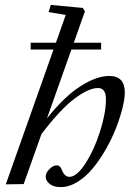

<svg xmlns="http://www.w3.org/2000/svg" viewBox="-20 -745 525 776"><path d="M3.4 0 196.3 -544.9H104V-572.3H206.1L245.6 -684.6L176.3 -696.3L185.5 -725.1L314.9 -712.9L323.2 -699.2L278.3 -572.3H388.7V-544.9H268.6L169.9 -266.6Q240.2 -355 305.2 -396.5Q370.1 -438 421.4 -438Q484.4 -438 484.4 -371.6Q484.4 -345.7 474.9 -307.6Q465.3 -269.5 448.7 -226.8Q432.1 -184.1 407.7 -141.6Q383.3 -99.1 355.5 -65.2Q327.6 -31.2 293.5 -10Q259.3 11.2 225.1 11.2Q196.3 11.2 180.4 -2Q164.6 -15.1 164.6 -30.8Q164.6 -46.4 179.7 -61.5Q194.8 -76.7 209 -76.7Q223.6 -76.7 230 -58.1Q240.7 -30.3 260.7 -30.3Q290.5 -30.3 325.9 -85.4Q361.3 -140.6 384.8 -215.1Q408.2 -289.6 408.2 -344.2Q408.2 -389.2 376 -389.2Q338.4 -389.2 281.2 -346.4Q224.1 -303.7 147.5 -203.1L75.7 -1Z"/></svg>

Font: Elstob 14pt
Style: Italic
Weight: 400
Italic angle: -20°
Designer: Peter S. Baker
Version: Version 1.015